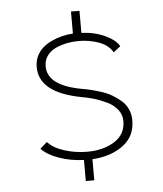

<svg xmlns="http://www.w3.org/2000/svg" viewBox="-51 -745 672 790"><g transform="rotate(-5 285.0 -350.0)"><path d="M271.5 0V-87Q215.5 -89 168.2 -106Q121 -123 97 -148.5L126 -174Q147.5 -149 193 -134.2Q238.5 -119.5 289 -119.5Q355 -119.5 401 -148.5Q447 -177.5 447 -232.5Q447 -259 430.5 -280Q414 -301 386.2 -314Q358.5 -327 335 -334Q311.5 -341 285 -345.5Q111 -378 111 -484.5Q111 -508.5 120.2 -528.5Q129.5 -548.5 145.2 -562.5Q161 -576.5 182 -586.5Q203 -596.5 225.2 -602Q247.5 -607.5 271.5 -609V-700H306.5V-609Q361.5 -606.5 405 -585.8Q448.5 -565 461 -540L432 -517.5Q416 -547 376.8 -561.8Q337.5 -576.5 292 -576.5Q267 -576.5 243.2 -571.8Q219.5 -567 197.2 -557Q175 -547 161.5 -528.2Q148 -509.5 148 -484.5Q148 -403.5 292 -378.5Q310 -375.5 327 -371.2Q344 -367 367.8 -359.5Q391.5 -352 410.5 -340.8Q429.5 -329.5 447 -314.8Q464.5 -300 474.2 -278.8Q484 -257.5 484 -232.5Q484 -166 433.5 -128.8Q383 -91.5 306.5 -87V0Z"/></g></svg>

Font: League Mono Narrow Thin
Style: Regular
Weight: 100
Width: 3
Designer: Tyler Finck
Foundry: The League of Moveable Type / Tyler Finck
Version: Version 2.210